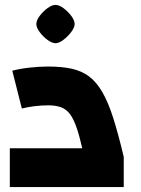

<svg xmlns="http://www.w3.org/2000/svg" viewBox="-20 -762 574 782"><path d="M20 0V-158H315Q303 -211 291 -245Q279 -279 264 -298.5Q249 -318 227.5 -325.5Q206 -333 176 -333Q149 -333 120.5 -329.5Q92 -326 69 -320L30 -474Q60 -482 99.5 -486.5Q139 -491 176 -491Q232 -491 272.5 -482Q313 -473 343 -450.5Q373 -428 397 -386.5Q421 -345 441.5 -280.5Q462 -216 484 -123V0ZM206 -586Q192 -586 173.5 -599.5Q155 -613 141.5 -631.5Q128 -650 128 -664Q128 -679 141.5 -697Q155 -715 173 -728.5Q191 -742 206 -742Q221 -742 239 -728.5Q257 -715 270.5 -697Q284 -679 284 -664Q284 -650 270 -631.5Q256 -613 238 -599.5Q220 -586 206 -586Z"/></svg>

Font: Changa ExtraLight
Style: Bold
Weight: 700
Version: Version 3.002; ttfautohint (v1.8.2)